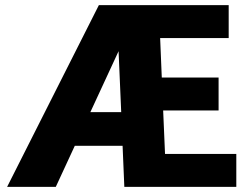

<svg xmlns="http://www.w3.org/2000/svg" viewBox="-20 -731 980 751"><path d="M904.3 -128.9V0H466.3L459.5 -160.6H272.5L198.2 0H7.8L366.7 -710.9H874.5V-582H606.4L612.8 -427.7H835V-298.8H618.2L625.5 -128.9ZM333.5 -292.5H454.1L443.8 -530.8Z"/></svg>

Font: Vazirmatn RD UI Black
Style: Regular
Weight: 900
Designer: Saber Rastikerdar
Foundry: Saber Rastikerdar
Version: Version 33.003